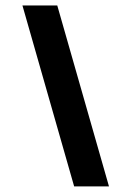

<svg xmlns="http://www.w3.org/2000/svg" viewBox="-20 -669 472 689"><path d="M60.5 -649.4H185.5L371.1 0H246.1Z"/></svg>

Font: Hammersmith One
Style: Regular
Weight: 400
Designer: Nicole Fally
Foundry: Nicole Fally
Version: Version 1.002